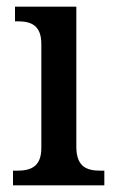

<svg xmlns="http://www.w3.org/2000/svg" viewBox="-20 -556 347 576"><path d="M19 0H293V-44H282C242 -44 209 -54 209 -116V-536H25V-492H33C71 -492 104 -482 104 -424V-112C104 -54 70 -44 31 -44H19Z"/></svg>

Font: Noto Serif Tamil SemiCondensed Medium
Style: Regular
Weight: 500
Width: 4
Designer: Indian Type Foundry, Tom Grace, and the Monotype Design Team
Foundry: Monotype Imaging Inc.
Version: Version 2.004